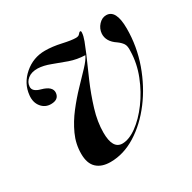

<svg xmlns="http://www.w3.org/2000/svg" viewBox="-110 -551 668 669"><g transform="rotate(-30 224.0 -216.5)"><path d="M435 -366.5Q435 -294.5 411 -227.2Q387 -160 346.8 -106.8Q306.5 -53.5 256.5 -22.5Q206.5 8.5 154 8.5Q118.5 8.5 98.8 -10Q79 -28.5 79 -67.5Q79 -107 95.5 -143Q112 -179 137 -211.2Q162 -243.5 188.5 -271Q215 -298.5 235.8 -320.5Q256.5 -342.5 263.5 -358Q231 -359 201.8 -369.2Q172.5 -379.5 146 -389.8Q119.5 -400 96.5 -401Q71 -401.5 56.2 -389.5Q41.5 -377.5 40.5 -361Q38 -340.5 70.5 -332Q111 -321 109 -296Q106.5 -270 75 -270Q51.5 -270 36.8 -288.2Q22 -306.5 25 -334.5Q29.5 -379.5 65.5 -410.8Q101.5 -442 149 -442Q179 -442 213.5 -434.2Q248 -426.5 265.5 -426.5Q276.5 -426.5 281 -432.8Q285.5 -439 289.5 -439Q293 -439 292.5 -432Q292 -420 285 -401.2Q278 -382.5 268 -359V-358Q267.5 -358 267.5 -358Q251 -321 231.5 -275.8Q212 -230.5 197.5 -183Q183 -135.5 183 -92.5Q183 -27 221.5 -26.5Q248.5 -26.5 280 -49.2Q311.5 -72 340 -110.5Q368.5 -149 387 -196Q405.5 -243 406.5 -291Q408 -312.5 401.2 -322.2Q394.5 -332 382 -341Q348.5 -363 350.5 -394.5Q352 -413.5 365.2 -428Q378.5 -442.5 395.5 -442.5Q435 -442.5 435 -366.5Z"/></g></svg>

Font: Fraunces 144pt
Style: Italic
Weight: 400
Italic angle: -16°
Version: Version 1.000;[b76b70a41]